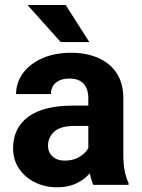

<svg xmlns="http://www.w3.org/2000/svg" viewBox="-20 -753 577 782"><path d="M339.7 -353.2Q339.7 -389.7 321 -411.4Q302.3 -433 262.3 -433Q239.2 -433 222.3 -425.4Q205.5 -417.8 196.4 -403.7Q187.4 -389.6 187.4 -369.8H45.4Q45.4 -416.1 73 -454.2Q100.7 -492.3 151.2 -515.2Q201.7 -538.1 270 -538.1Q331.2 -538.1 379.1 -517.5Q427.1 -497 454.7 -455.6Q482.3 -414.3 482.3 -352.2V-128.7Q482.3 -83.9 487.8 -56.4Q493.4 -29 503.5 -8.4V0H360Q349.9 -21.8 344.8 -54.8Q339.7 -87.8 339.7 -121.4ZM358.6 -240.1H282.5Q226.8 -240.1 201.2 -216.9Q175.6 -193.7 175.6 -159.2Q175.6 -133.1 193.9 -116Q212.2 -98.8 243.9 -98.8Q275.5 -98.8 298.6 -111.3Q321.7 -123.7 334.4 -141.4Q347.1 -159.1 346.8 -174.2L385 -112.6Q377.7 -93 364.5 -71.7Q351.3 -50.5 330.7 -32Q310.1 -13.6 281.1 -1.9Q252.1 9.8 213.2 9.8Q162.7 9.8 121.8 -10.5Q81 -30.9 57.1 -66.8Q33.3 -102.7 33.3 -148.8Q33.3 -231.9 95.1 -277.4Q156.9 -322.9 277.5 -322.9H358.6ZM343.8 -581.7H227.2L92 -732.7H247.5Z"/></svg>

Font: Heebo
Style: Regular
Weight: 400
Designer: Oded Ezer
Foundry: Ezer Type House
Version: Version 3.100